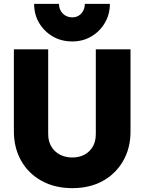

<svg xmlns="http://www.w3.org/2000/svg" viewBox="-20 -965 748 996"><path d="M355 11Q265 11 196.5 -26.5Q128 -64 90 -131Q52 -198 52 -283V-709H230V-270Q230 -232 246.5 -204.5Q263 -177 291.5 -162.5Q320 -148 355 -148Q391 -148 418 -162.5Q445 -177 461 -204Q477 -231 477 -269V-709H657V-282Q657 -197 619 -130.5Q581 -64 513.5 -26.5Q446 11 355 11ZM550 -945Q550 -891 524 -846.5Q498 -802 454 -776Q410 -750 355 -750Q298 -750 253.5 -776Q209 -802 183 -846Q157 -890 157 -945H286Q286 -915 305.5 -895Q325 -875 355 -875Q374 -875 388.5 -884Q403 -893 411.5 -909Q420 -925 420 -945Z"/></svg>

Font: Outfit ExtraBold
Style: Regular
Weight: 800
Designer: Rodrigo Fuenzalida
Foundry: fragTYPE
Version: Version 1.100;gftools[0.9.27]